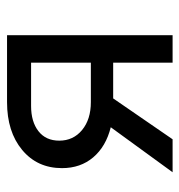

<svg xmlns="http://www.w3.org/2000/svg" viewBox="-2 -520 522 559"><g transform="rotate(-90 259.5 -241.0)"><path d="M37 0 168 -180Q112 -194 80.5 -231Q49 -268 49 -322Q49 -394 102 -438Q155 -482 241 -482H436V0H356V-173H252L133 0ZM241 -238H356V-412H230Q184 -412 156.5 -390.5Q129 -369 129 -330Q129 -289 160 -263.5Q191 -238 241 -238Z"/></g></svg>

Font: Cantarell
Style: Regular
Weight: 400
Designer: Dave Crossland, Nikolaus Waxweiler, Florian Fecher, Jacques Le Bailly, Eben Sorkin, Alexei Vanyashin, Alexios Zavras, Em
Version: Version 0.303